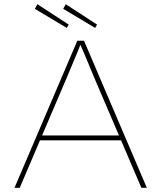

<svg xmlns="http://www.w3.org/2000/svg" viewBox="-20 -894 768 914"><path d="M49 0 348 -700H380L679 0H653L427 -528Q423 -538 415.5 -556Q408 -574 398.5 -597Q389 -620 378.5 -644.5Q368 -669 358 -691L366 -690Q360 -673 350.5 -650Q341 -627 331 -603.5Q321 -580 312.5 -559.5Q304 -539 299 -527L74 0ZM158 -226 168 -249H563L572 -226ZM433 -761 281 -852 293 -874 442 -777ZM298 -761 146 -852 158 -874 307 -777Z"/></svg>

Font: Lexend Exa Thin
Style: Regular
Weight: 250
Designer: Bonnie Shaver-Troup, Thomas Jockin
Foundry: Lexend
Version: Version 1.007